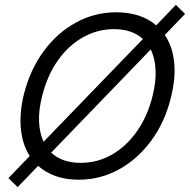

<svg xmlns="http://www.w3.org/2000/svg" viewBox="-20 -736 788 797"><path d="M53.3 40.8 15 3.3 103.3 -88.3Q73.3 -135 66.7 -200.8Q60 -266.7 79.2 -345Q105 -446.7 161.2 -523.3Q217.5 -600 295.4 -642.5Q373.3 -685 462.5 -685Q514.2 -685 555.8 -671.2Q597.5 -657.5 628.3 -630.8L710 -715.8L748.3 -678.3L664.2 -590.8Q695.8 -544.2 702.9 -477.9Q710 -411.7 689.2 -330Q664.2 -228.3 607.5 -151.7Q550.8 -75 473.3 -32.5Q395.8 10 305.8 10Q253.3 10 211.2 -5Q169.2 -20 138.3 -47.5ZM160.8 -147.5 573.3 -574.2Q528.3 -615 453.3 -615Q384.2 -615 323.8 -580.8Q263.3 -546.7 219.6 -484.2Q175.8 -421.7 155 -337.5Q140 -279.2 142.1 -231.2Q144.2 -183.3 160.8 -147.5ZM315 -60Q385 -60 444.6 -94.2Q504.2 -128.3 548.3 -190.8Q592.5 -253.3 613.3 -337.5Q628.3 -396.7 625.8 -445.8Q623.3 -495 605.8 -530.8L192.5 -102.5Q237.5 -60 315 -60Z"/></svg>

Font: Funnel Sans Light Light
Style: Italic
Weight: 300
Italic angle: -14.036°
Version: Version 1.000